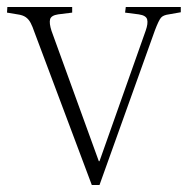

<svg xmlns="http://www.w3.org/2000/svg" viewBox="-20 -528 536 548"><path d="M242 0 78 -437Q73 -452 67.5 -462.5Q62 -473 53.5 -479Q45 -485 30 -487L0 -492L1 -508H186V-492L146 -487Q126 -484 123 -473Q120 -462 127 -440L262 -68H264L396 -441Q403 -461 400 -472.5Q397 -484 376 -487L337 -492L339 -508H496V-493L462 -487Q446 -485 439.5 -477.5Q433 -470 422 -441L264 0Z"/></svg>

Font: Literata 60pt ExtraLight
Style: Regular
Weight: 250
Designer: Latin by Veronika Burian and Jose Scaglione. Greek by Irene Vlachou. Cyrillic by Vera Evstafieva.
Foundry: TypeTogether
Version: Version 3.103;gftools[0.9.29]